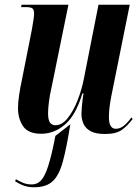

<svg xmlns="http://www.w3.org/2000/svg" viewBox="-20 -556 593 811"><path d="M424 10Q384 10 362.5 -2Q341 -14 332.5 -33.5Q324 -53 324 -75Q324 -86 325.5 -103Q327 -120 329 -136.5Q331 -153 333 -161H328Q300 -69 254.5 -30Q209 9 154 9Q99 9 77.5 -23Q56 -55 56 -99Q56 -123 61 -156Q66 -189 72 -216L115 -433Q124 -483 124 -499Q124 -513 118 -519.5Q112 -526 88 -526H69L71 -536H269L197 -183Q190 -154 186.5 -124.5Q183 -95 183 -78Q183 -50 191 -38.5Q199 -27 214 -27Q242 -27 266 -57Q290 -87 308 -133Q326 -179 335 -227L396 -536H528L451 -154Q440 -99 440 -62Q440 -12 469 -12Q488 -12 504.5 -26Q521 -40 535 -60L540 -53Q520 -26 495.5 -8Q471 10 424 10ZM124 235Q102 235 83.5 229Q65 223 44 210L47 201Q64 211 79.5 217Q95 223 114 223Q137 223 153 206.5Q169 190 183.5 145.5Q198 101 214 18L277 -31Q261 70 245 128Q229 186 201.5 210.5Q174 235 124 235Z"/></svg>

Font: Noto Serif Display ExtraCondensed
Style: Bold Italic
Weight: 700
Width: 2
Italic angle: -12°
Designer: Monotype Design Team
Foundry: Monotype Imaging Inc.
Version: Version 2.009